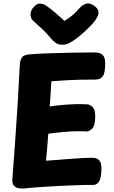

<svg xmlns="http://www.w3.org/2000/svg" viewBox="-20 -1082 662 1117"><path d="M114 15Q103 15 87.5 12.5Q72 10 61 -2Q50 -14 52 -40Q60 -145 68 -257.5Q76 -370 83 -483Q90 -596 95 -703Q97 -735 109 -749.5Q121 -764 155 -766Q201 -770 264 -772Q327 -774 396 -775.5Q465 -777 529 -777Q561 -777 576.5 -763Q592 -749 592 -714Q592 -656 577.5 -637.5Q563 -619 534 -619Q488 -619 455.5 -618.5Q423 -618 396 -616.5Q369 -615 342 -613.5Q315 -612 279 -609Q277 -577 275.5 -556Q274 -535 273 -515Q272 -495 269 -463Q313 -469 350 -472Q387 -475 420.5 -476Q454 -477 485 -475Q502 -475 518 -460Q534 -445 534 -406Q534 -352 517 -334.5Q500 -317 484 -317Q459 -319 426.5 -318.5Q394 -318 353.5 -314.5Q313 -311 261 -304Q257 -259 254.5 -223Q252 -187 248 -147Q283 -149 317.5 -152Q352 -155 386 -157.5Q420 -160 453.5 -162Q487 -164 519 -164Q544 -164 558 -148.5Q572 -133 570 -93Q568 -42 555 -24Q542 -6 522 -6Q502 -6 481.5 -6Q461 -6 441 -5Q394 -4 335.5 -1Q277 2 219 6Q161 10 114 15ZM444 -1036Q456 -1050 476.5 -1059Q497 -1068 522 -1052Q548 -1036 552 -1018.5Q556 -1001 545 -981Q533 -959 511 -936Q489 -913 466 -892.5Q443 -872 426 -859Q404 -843 385 -832.5Q366 -822 342 -822Q317 -822 302 -834Q287 -846 274 -861Q255 -885 230 -909Q205 -933 172 -962Q158 -975 157.5 -997.5Q157 -1020 176 -1041Q196 -1063 214.5 -1061Q233 -1059 246 -1051Q270 -1035 302 -1007.5Q334 -980 355 -960Q372 -971 387 -982Q402 -993 416 -1006.5Q430 -1020 444 -1036Z"/></svg>

Font: Playpen Sans ExtraBold
Style: Regular
Weight: 800
Designer: Laura Meseguer, Veronika Burian, José Scaglione
Foundry: TypeTogether
Version: Version 1.001